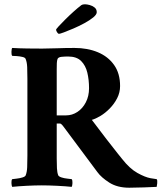

<svg xmlns="http://www.w3.org/2000/svg" viewBox="-20 -869 755 897"><path d="M242 -730Q242 -733 254 -746Q266 -759 284.5 -777.5Q303 -796 323 -814Q343 -832 360 -845Q363 -847 367 -848Q371 -849 377 -849Q386 -849 399 -845.5Q412 -842 422 -834Q432 -826 432 -812Q432 -801 415.5 -787.5Q399 -774 374 -760.5Q349 -747 323.5 -736Q298 -725 279 -718Q260 -711 256 -711Q251 -711 246.5 -718.5Q242 -726 242 -730ZM328 -645Q389 -645 437 -625Q485 -605 513 -565.5Q541 -526 541 -467Q541 -437 527.5 -410.5Q514 -384 493 -362.5Q472 -341 449.5 -327.5Q427 -314 409 -309Q445 -261 477 -219.5Q509 -178 529.5 -152.5Q550 -127 550 -127Q586 -81 622 -61Q658 -41 683 -36.5Q708 -32 712 -32Q716 -27 714.5 -12.5Q713 2 712 4Q691 5 652.5 6.5Q614 8 584 8Q528 8 490.5 -16Q453 -40 435 -65L277 -277Q277 -277 271 -284.5Q265 -292 259 -292H245V-142Q245 -139 245 -135.5Q245 -132 245 -129Q245 -103 246 -83Q247 -63 252 -50Q255 -44 267.5 -40Q280 -36 294.5 -34.5Q309 -33 315 -32Q319 -27 318.5 -14Q318 -1 315 4Q287 1 246.5 -1Q206 -3 175 -3Q144 -3 105 -1Q66 1 37 4Q34 -1 33.5 -14Q33 -27 37 -32Q44 -33 58 -34.5Q72 -36 85 -40Q98 -44 100 -50Q106 -65 107 -88Q108 -111 108 -142V-501Q108 -533 107 -555.5Q106 -578 100 -593Q98 -600 85 -603Q72 -606 58 -607Q44 -608 37 -608Q33 -613 33.5 -627Q34 -641 37 -645Q70 -643 108 -642.5Q146 -642 177 -642Q208 -642 246.5 -643.5Q285 -645 328 -645ZM396 -457Q396 -496 388 -529.5Q380 -563 359 -584Q338 -605 298 -605Q282 -605 267.5 -603.5Q253 -602 249 -594Q246 -586 245.5 -574Q245 -562 245 -546Q245 -543 245 -540Q245 -537 245 -534V-330H289Q317 -330 341.5 -346Q366 -362 381 -391Q396 -420 396 -457Z"/></svg>

Font: Amiri
Style: Bold
Weight: 700
Designer: Khaled Hosny
Version: Version 0.113